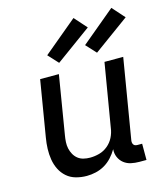

<svg xmlns="http://www.w3.org/2000/svg" viewBox="-115 -862 838 960"><g transform="rotate(-15 304.0 -382.0)"><path d="M216 8Q187 8 160 0.5Q133 -7 113 -24.5Q93 -42 81 -66Q69 -90 64.5 -117.5Q60 -145 61 -173.5Q62 -202 67 -231L115 -520H212L162 -217Q159 -200 158 -182.5Q157 -165 160.5 -149Q164 -133 172 -118.5Q180 -104 192.5 -94Q205 -84 221.5 -80Q238 -76 255 -76Q279 -76 303 -82.5Q327 -89 347 -105.5Q367 -122 378.5 -145Q390 -168 393 -192L448 -520H545L476 -106Q475 -100 476 -94Q477 -88 480.5 -83.5Q484 -79 489.5 -77.5Q495 -76 501 -76H524V8H487Q465 8 444.5 3.5Q424 -1 408 -13.5Q392 -26 383.5 -45.5Q375 -65 377 -87Q364 -65 347 -46.5Q330 -28 308.5 -15.5Q287 -3 263 2.5Q239 8 216 8ZM424 -574 376 -626 551 -772 608 -708ZM228 -574 180 -626 355 -772 412 -708Z"/></g></svg>

Font: Iosevka Medium Extended
Style: Italic
Weight: 500
Width: 7
Italic angle: -9°
Monospace: yes
Designer: Belleve Invis
Foundry: Belleve Invis
Version: Version 32.5.0; ttfautohint (v1.8.4)